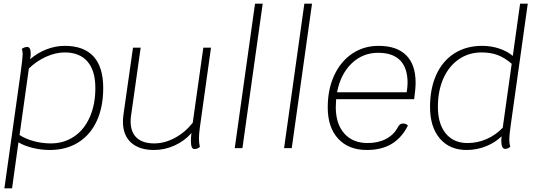

<svg xmlns="http://www.w3.org/2000/svg" viewBox="-20 -811 2946 1051"><path d="M545 -329Q545 -225 509.5 -148.5Q474 -72 408 -31Q342 10 253 10Q205 10 158.5 -1.5Q112 -13 81 -32L46 220H4L93 -413Q104 -494 104 -514Q104 -534 99 -543Q103 -547 112 -550.5Q121 -554 128 -554Q148 -554 148 -520V-514Q148 -505 146 -494L145 -487Q184 -521 233.5 -540.5Q283 -560 334 -560Q439 -560 492 -502Q545 -444 545 -329ZM502 -329Q502 -424 459 -474Q416 -524 334 -524Q285 -524 232.5 -500.5Q180 -477 138 -436L87 -72Q119 -51 164.5 -38.5Q210 -26 258 -26Q330 -26 385.5 -63.5Q441 -101 471.5 -170Q502 -239 502 -329Z M1074 -113Q1069 -75 1069 -52Q1069 -30 1074 -7Q1069 -2 1061 1.5Q1053 5 1044 5Q1025 5 1025 -40Q1025 -58 1028 -83Q990 -39 935.5 -14.5Q881 10 823 10Q742 10 697.5 -30.5Q653 -71 653 -145Q653 -164 656 -185L708 -550H750L698 -182Q695 -164 695 -147Q695 -88 728 -57Q761 -26 824 -26Q881 -26 937 -56Q993 -86 1035 -139L1093 -550H1135Z M1376 -791H1418L1307 0H1265Z M1646 -791H1688L1577 0H1535Z M1820 -268Q1818 -240 1818 -225Q1818 -133 1864.5 -80.5Q1911 -28 1992 -28Q2050 -28 2093 -50.5Q2136 -73 2158 -115Q2168 -135 2186 -135Q2202 -135 2213 -124Q2179 -56 2123.5 -23Q2068 10 1988 10Q1888 10 1831 -52Q1774 -114 1774 -223Q1774 -322 1809.5 -398.5Q1845 -475 1908 -517.5Q1971 -560 2053 -560Q2152 -560 2203.5 -508.5Q2255 -457 2255 -359Q2255 -325 2247 -268ZM1825 -306H2206Q2211 -334 2211 -358Q2211 -439 2170.5 -480.5Q2130 -522 2050 -522Q1965 -522 1904.5 -463.5Q1844 -405 1825 -306Z M2776 -128Q2768 -75 2768 -43Q2768 -26 2773 -8Q2769 -3 2761 0.5Q2753 4 2746 4Q2724 4 2724 -41Q2724 -54 2726 -65Q2690 -30 2639.5 -10Q2589 10 2534 10Q2441 10 2387.5 -53Q2334 -116 2334 -225Q2334 -327 2368.5 -402.5Q2403 -478 2467.5 -519Q2532 -560 2619 -560Q2668 -560 2712 -545.5Q2756 -531 2787 -505L2827 -791H2869ZM2781 -462Q2743 -495 2704.5 -509.5Q2666 -524 2616 -524Q2546 -524 2491.5 -486.5Q2437 -449 2407 -381.5Q2377 -314 2377 -226Q2377 -133 2420 -80.5Q2463 -28 2539 -28Q2594 -28 2644 -50Q2694 -72 2732 -112Z"/></svg>

Font: Krub ExtraLight
Style: Italic
Weight: 275
Italic angle: -8°
Designer: Ekaluck Peanpanawate
Foundry: Cadson Demak Co.,Ltd.
Version: Version 1.000; ttfautohint (v1.6)